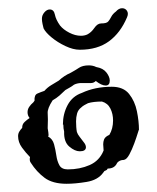

<svg xmlns="http://www.w3.org/2000/svg" viewBox="-20 -446 382 467"><path d="M142 1Q108 1 88.5 -13.5Q69 -28 55 -50Q51 -55 53 -64Q43 -74 33.5 -87Q24 -100 24 -115Q24 -121 27 -126Q30 -131 34 -135V-136Q34 -144 40 -149.5Q46 -155 52 -159Q47 -165 47 -173Q47 -180 51 -186Q55 -192 61 -197L64 -201Q63 -215 71 -218.5Q79 -222 88 -225Q95 -233 104 -238.5Q113 -244 123 -250Q136 -262 152 -269Q163 -275 172 -281Q181 -287 196 -287Q201 -287 205.5 -286Q210 -285 214 -283Q231 -280 239 -269.5Q247 -259 247 -250Q247 -238 237 -238Q227 -238 213 -249Q208 -244 201 -244H177Q173 -244 168.5 -243Q164 -242 160 -240Q155 -236 149.5 -233Q144 -230 139 -227Q132 -220 124.5 -213.5Q117 -207 108 -202Q95 -182 96 -170.5Q97 -159 96 -134Q96 -133 97.5 -124.5Q99 -116 97 -114Q108 -108 111.5 -95Q115 -82 117 -68Q119 -54 124.5 -44Q130 -34 145 -34Q174 -34 198 -44.5Q222 -55 232 -80Q232 -84 231.5 -87.5Q231 -91 231 -95Q231 -101 233 -106.5Q235 -112 242 -116L246 -118Q255 -133 255 -153Q255 -169 248.5 -182Q242 -195 228 -199Q207 -199 194 -195Q190 -193 185.5 -190.5Q181 -188 178 -185Q170 -179 167.5 -170Q165 -161 165 -151Q165 -144 165.5 -137Q166 -130 167 -125Q169 -119 173.5 -113.5Q178 -108 183 -101Q189 -94 189 -88Q189 -78 174 -78Q162 -78 148.5 -89.5Q135 -101 136 -126Q135 -130 134.5 -134Q134 -138 134 -143H133Q133 -169 144.5 -190.5Q156 -212 179 -220Q211 -235 252 -235Q280 -235 294 -217.5Q308 -200 313 -175.5Q318 -151 318 -130Q318 -132 315 -122Q312 -112 306.5 -97Q301 -82 294.5 -70Q288 -58 281 -57Q271 -57 265 -50Q259 -36 242 -36L240 -33Q239 -32 237.5 -31.5Q236 -31 234 -30L231 -26Q218 -8 190.5 -3.5Q163 1 142 1ZM174 -325Q158 -325 139 -334Q120 -343 105.5 -355Q91 -367 86 -377Q85 -380 83.5 -387.5Q82 -395 82 -399V-401Q82 -409 88 -416Q94 -423 101 -423Q111 -423 113.5 -410.5Q116 -398 126 -384Q134 -374 148.5 -366.5Q163 -359 177 -359Q185 -359 192 -362Q202 -367 209.5 -378Q217 -389 226 -389Q239 -389 243 -393.5Q247 -398 250.5 -405Q254 -412 262 -418Q269 -426 277 -426Q285 -426 289 -419.5Q293 -413 289 -404Q273 -366 245 -345.5Q217 -325 174 -325Z"/></svg>

Font: RU Serius
Style: Regular
Weight: 400
Designer: Robert E. Leuschke
Foundry: Robert E. Leuschke
Version: Version 1.011; ttfautohint (v1.8.3)